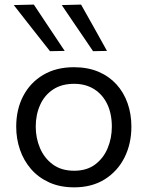

<svg xmlns="http://www.w3.org/2000/svg" viewBox="-20 -798 637 829"><path d="M300.5 10.9Q239.2 10.9 192.5 -10.3Q145.7 -31.5 114 -68.1Q82.3 -104.7 66.1 -152Q50 -199.2 50 -251Q50 -325.3 80.1 -383.2Q110.3 -441.2 166.3 -474.5Q222.2 -507.8 299.2 -507.8Q358.5 -507.8 404.6 -488.4Q450.6 -469 482.6 -434Q514.5 -398.9 530.9 -352.2Q547.3 -305.5 547.3 -251Q547.3 -177.3 517.5 -117.9Q487.7 -58.6 432.3 -23.8Q376.8 10.9 300.5 10.9ZM300.3 -60.8Q355 -60.8 391 -88Q427.1 -115.2 445 -158.6Q462.9 -201.9 462.9 -251Q462.9 -306.9 443 -348.5Q423 -390.1 386.4 -413.1Q349.9 -436.1 300 -436.1Q246 -436.1 209 -411.5Q172 -386.9 153.2 -344.8Q134.3 -302.8 134.3 -251Q134.3 -201.9 152.7 -158.6Q171.1 -115.2 208 -88Q244.9 -60.8 300.3 -60.8ZM195.9 -577Q170.2 -609.7 144.2 -642.5Q118.3 -675.3 92.2 -708.7Q66.1 -742.1 39.5 -776.1L126.1 -778.2Q158.8 -728.9 192.3 -678.6Q225.8 -628.3 259.3 -578.2ZM381.8 -577Q359.7 -609.7 337.3 -642.5Q315 -675.3 292.3 -708.7Q269.6 -742.1 246.6 -776.1L330 -778.2Q357.9 -728.9 385.9 -678.9Q413.8 -629 441.9 -578.2Z"/></svg>

Font: Commissioner Thin
Style: Regular
Weight: 100
Designer: Kostas Bartsokas
Foundry: Kostas Bartsokas
Version: Version 1.001;gftools[0.9.23]